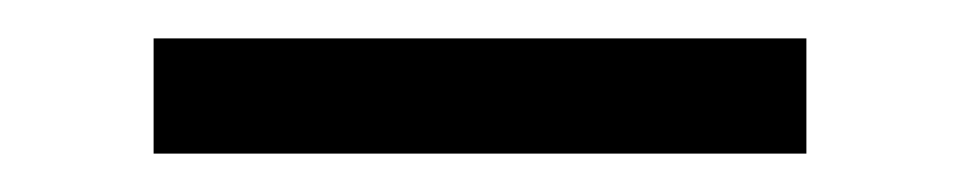

<svg xmlns="http://www.w3.org/2000/svg" viewBox="-20 -350 500 100"><path d="M60 -270V-330H400V-270Z"/></svg>

Font: Kalnia
Style: Bold
Weight: 700
Designer: Frida Medrano
Foundry: Frida Medrano
Version: Version 1.105